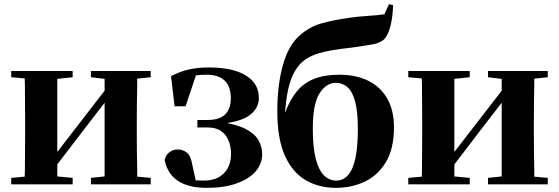

<svg xmlns="http://www.w3.org/2000/svg" viewBox="-20 -888 2694 925"><path d="M34 0V-31L99 -37Q99 -51 100 -69Q100 -111 100.5 -157Q101 -203 101 -238V-308Q101 -343 100.5 -389Q100 -435 100 -478Q99 -495 99 -510L34 -516V-546H330V-516L256 -508V-156L351 -279L484 -451V-508L418 -516V-546H706V-516L641 -509Q641 -495 641 -478Q640 -435 639.5 -389Q639 -343 639 -308V-238Q639 -203 639.5 -157Q640 -111 641 -69Q641 -51 641 -37L706 -31V0H418V-31L484 -38V-393L383 -262L256 -96V-38L330 -31V0Z M976 17Q888 17 837.5 -16.5Q787 -50 773 -117Q779 -143 797.5 -155.5Q816 -168 835 -168Q860 -168 879.5 -153.5Q899 -139 906 -96L923 -19Q939 -18 962 -18Q1024 -18 1058.5 -53Q1093 -88 1093 -147Q1093 -180 1082 -209Q1071 -238 1046 -256Q1021 -274 980 -274H931V-310H980Q1039 -310 1066 -338Q1093 -366 1092 -419Q1091 -473 1061.5 -500.5Q1032 -528 976 -528Q947 -528 924 -525L874 -376H821L804 -521Q848 -544 890.5 -553.5Q933 -563 985 -563Q1101 -563 1163.5 -525Q1226 -487 1227 -419Q1228 -367 1184 -334Q1149 -307 1074 -295Q1126 -285 1159 -269Q1205 -246 1224 -214.5Q1243 -183 1243 -145Q1243 -98 1211 -61.5Q1179 -25 1119 -4Q1059 17 976 17ZM866 -508Q862 -506 857 -504Z M1597 17Q1517 17 1453.5 -19.5Q1390 -56 1353 -137Q1316 -218 1316 -352Q1316 -480 1343.5 -576.5Q1371 -673 1426 -719Q1471 -759 1527.5 -775Q1584 -791 1660 -802Q1700 -808 1747 -811Q1794 -814 1832 -819L1854 -868L1874 -863Q1872 -806 1861.5 -764.5Q1851 -723 1834 -702Q1814 -681 1774 -674Q1734 -667 1677 -659Q1622 -653 1583 -646.5Q1544 -640 1514.5 -631Q1485 -622 1458 -606Q1412 -578 1385 -513Q1361 -453 1353 -344Q1376 -405 1407 -444Q1442 -488 1493 -508Q1544 -528 1614 -528Q1696 -528 1755 -498.5Q1814 -469 1846 -412.5Q1878 -356 1878 -275Q1878 -172 1839.5 -107.5Q1801 -43 1737.5 -13Q1674 17 1597 17ZM1600 -18Q1633 -18 1656.5 -44Q1680 -70 1692 -125Q1704 -180 1704 -267Q1704 -350 1691 -398.5Q1678 -447 1654 -468Q1630 -489 1598 -489Q1552 -489 1519.5 -438.5Q1487 -388 1487 -269Q1487 -177 1501.5 -122Q1516 -67 1541.5 -42.5Q1567 -18 1600 -18Z M1947 0V-31L2012 -37Q2012 -51 2013 -69Q2013 -111 2013.5 -157Q2014 -203 2014 -238V-308Q2014 -343 2013.5 -389Q2013 -435 2013 -478Q2012 -495 2012 -510L1947 -516V-546H2243V-516L2169 -508V-156L2264 -279L2397 -451V-508L2331 -516V-546H2619V-516L2554 -509Q2554 -495 2554 -478Q2553 -435 2552.5 -389Q2552 -343 2552 -308V-238Q2552 -203 2552.5 -157Q2553 -111 2554 -69Q2554 -51 2554 -37L2619 -31V0H2331V-31L2397 -38V-393L2296 -262L2169 -96V-38L2243 -31V0Z"/></svg>

Font: Early Summer Mincho Heavy
Style: Regular
Weight: 900
Designer: GuiWonder
Version: Version 1.002